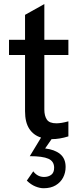

<svg xmlns="http://www.w3.org/2000/svg" viewBox="-20 -694 402 970"><path d="M200 257Q181.5 257 159 248Q136.5 239 115.5 218.5L148 171.5Q169.5 200 202.5 200Q224.5 200 239 189Q253.5 178 253.5 153.5Q253.5 121 224.5 108Q195.5 95 130.5 95L187.5 1Q149.5 -10.5 128 -43.2Q106.5 -76 106.5 -132V-416H25.5V-493H106.5V-619L204 -673.5V-493H325.5V-416H204V-140.5Q204 -108.5 216.8 -89.8Q229.5 -71 265 -71Q289.5 -71 325.5 -81V-5Q281 9 240.5 9L208 56Q256 61.5 283.8 84.2Q311.5 107 311.5 149.5Q311.5 178.5 298.8 203Q286 227.5 261.2 242.2Q236.5 257 200 257Z"/></svg>

Font: Acari Sans Neue SemiBold
Style: Regular
Weight: 600
Designer: Alfredo Marco Pradil (font), Cristiano Sobral (main changes)
Foundry: Hanken Design Co. (font), Cristiano Sobral (main changes)
Version: Version 2.459;March 19, 2022;FontCreator 14.0.0.2808 64-bit;